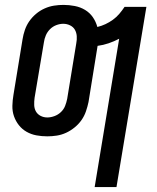

<svg xmlns="http://www.w3.org/2000/svg" viewBox="-20 -548 640 783"><path d="M366 215 466 -390Q445 -379 423 -371.5Q401 -364 378 -361L341 -132Q337 -113 330.5 -94Q324 -75 312.5 -58.5Q301 -42 284.5 -28.5Q268 -15 249.5 -6.5Q231 2 211.5 5Q192 8 173 8Q150 8 128.5 4Q107 0 88.5 -10.5Q70 -21 57 -37.5Q44 -54 37 -74Q30 -94 30.5 -116.5Q31 -139 35 -162L72 -388Q75 -407 81.5 -426Q88 -445 99.5 -461.5Q111 -478 127 -491.5Q143 -505 162 -513.5Q181 -522 200.5 -525Q220 -528 239 -528Q262 -528 285 -523.5Q308 -519 327 -507.5Q346 -496 358.5 -478Q371 -460 377 -438Q394 -442 410 -449.5Q426 -457 440.5 -467.5Q455 -478 466.5 -491.5Q478 -505 488 -520H577L455 215ZM173 -69Q187 -69 202 -74.5Q217 -80 228.5 -91Q240 -102 245.5 -116Q251 -130 254 -145L291 -371Q294 -386 293 -400.5Q292 -415 285.5 -426.5Q279 -438 266 -444.5Q253 -451 238 -451Q224 -451 209.5 -445.5Q195 -440 184 -429Q173 -418 167 -404Q161 -390 159 -375L121 -149Q119 -134 119.5 -119.5Q120 -105 126.5 -93.5Q133 -82 145.5 -75.5Q158 -69 173 -69Z"/></svg>

Font: Iosevka Md Ex Obl
Style: Regular
Weight: 500
Width: 7
Italic angle: -9°
Monospace: yes
Designer: Belleve Invis
Foundry: Belleve Invis
Version: Version 32.5.0; ttfautohint (v1.8.4)